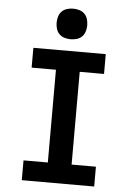

<svg xmlns="http://www.w3.org/2000/svg" viewBox="-63 -1016 726 1062"><g transform="rotate(5 300.0 -485.0)"><path d="M99 0V-110H234V-625H99V-735H501V-625H366V-110H501V0ZM300 -800Q283 -800 266 -805Q249 -810 237 -822Q225 -834 220 -851Q215 -868 215 -885Q215 -902 220 -919Q225 -936 237 -948Q249 -960 266 -965Q283 -970 300 -970Q317 -970 334 -965Q351 -960 363 -948Q375 -936 380 -919Q385 -902 385 -885Q385 -868 380 -851Q375 -834 363 -822Q351 -810 334 -805Q317 -800 300 -800Z"/></g></svg>

Font: Iosevka Extrabold Extended
Style: Regular
Weight: 800
Width: 7
Monospace: yes
Designer: Belleve Invis
Foundry: Belleve Invis
Version: Version 32.5.0; ttfautohint (v1.8.4)